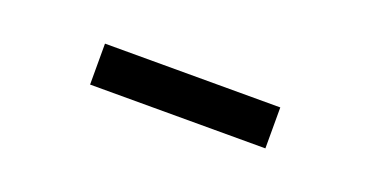

<svg xmlns="http://www.w3.org/2000/svg" viewBox="-22 -739 543 282"><g transform="rotate(20 250.0 -598.0)"><path d="M113 -566V-630H387V-566Z"/></g></svg>

Font: Newsreader 16pt SemiBold
Style: Regular
Weight: 600
Designer: Hugues Gentile
Foundry: Production Type
Version: Version 1.003